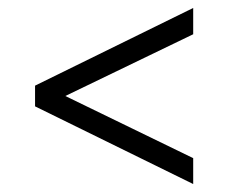

<svg xmlns="http://www.w3.org/2000/svg" viewBox="-20 -507 573 482"><path d="M68 -240V-292L465 -487V-421L144 -266L465 -110V-45Z"/></svg>

Font: Evergrow Sans
Style: Light
Weight: 300
Foundry: 10Web
Version: Version 1.000